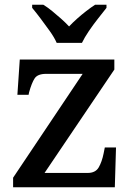

<svg xmlns="http://www.w3.org/2000/svg" viewBox="-20 -786 556 806"><path d="M35 0V-40L327 -476H174Q138 -476 125.5 -457Q113 -438 102 -398L100 -388H53L63 -536H460V-494L167 -60H348Q381 -60 394.5 -83.5Q408 -107 415 -142L420 -167H467L462 0ZM218 -606Q208 -629 189 -655.5Q170 -682 150.5 -708Q131 -734 115 -753V-766H162Q180 -755 199 -739.5Q218 -724 236.5 -707.5Q255 -691 270 -675Q285 -691 303.5 -707.5Q322 -724 342 -739.5Q362 -755 379 -766H427V-753Q412 -734 391.5 -708Q371 -682 353 -655.5Q335 -629 324 -606Z"/></svg>

Font: Noto Serif Gujarati Medium
Style: Regular
Weight: 500
Version: Version 2.102